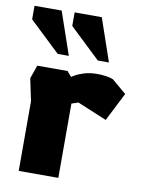

<svg xmlns="http://www.w3.org/2000/svg" viewBox="-83 -792 633 850"><g transform="rotate(10 233.0 -367.0)"><path d="M61 0V-313L40 -413L61 -473H197L217 -450Q217 -450 231 -458.5Q245 -467 270.5 -475Q296 -483 330 -483Q350 -483 370 -480Q390 -477 401 -472L466 -417L401 -289L269 -344L239 -334V0ZM191 -540 125 -732H3V-671L141 -540ZM371 -542 305 -734H183V-673L321 -542Z"/></g></svg>

Font: Rowdies
Style: Regular
Weight: 400
Designer: Jaikishan Patel
Version: Version 1.000; ttfautohint (v1.8.3)